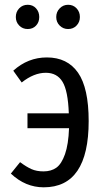

<svg xmlns="http://www.w3.org/2000/svg" viewBox="-20 -780 442 812"><path d="M46.9 -708Q46.9 -730 61.3 -744.9Q75.7 -759.8 97.2 -759.8Q118.7 -759.8 132.3 -744.9Q146 -730 146 -708Q146 -686 132.3 -671.6Q118.7 -657.2 97.2 -657.2Q75.7 -657.2 61.3 -671.9Q46.9 -686.5 46.9 -708ZM268.1 -657.2Q247.1 -657.2 232.4 -671.9Q217.8 -686.5 217.8 -708Q217.8 -729.5 232.4 -744.6Q247.1 -759.8 268.1 -759.8Q289.6 -759.8 303.7 -744.9Q317.9 -730 317.9 -708Q317.9 -686.5 303.7 -671.9Q289.6 -657.2 268.1 -657.2ZM178.2 -537.1Q265.1 -537.1 310.1 -472.4Q355 -407.7 355 -268.1Q355 12.2 165 12.2Q87.4 12.2 25.9 -45.9L64.9 -94.2Q91.8 -74.2 113.3 -64.7Q134.8 -55.2 164.1 -55.2Q196.3 -55.2 218.3 -70.8Q240.2 -86.4 254.9 -127.9Q269.5 -169.4 272 -237.8H96.2V-300.8H271Q267.6 -396 244.4 -434.1Q221.2 -472.2 173.8 -472.2Q123.5 -472.2 71.8 -431.2L36.1 -481Q98.1 -537.1 178.2 -537.1Z"/></svg>

Font: Fira Sans Compressed Book
Style: Regular
Weight: 350
Width: 1
Designer: Carrois Corporate & Edenspiekermann AG
Foundry: Carrois Corporate GbR & Edenspiekermann AG
Version: Version 4.203;PS 004.203;hotconv 1.0.88;makeotf.lib2.5.64775